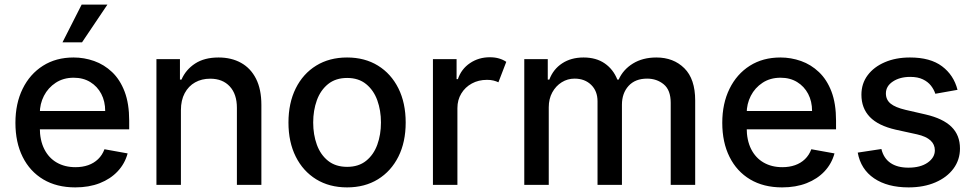

<svg xmlns="http://www.w3.org/2000/svg" viewBox="-20 -802 4230 833"><path d="M306.5 11Q225.9 11 167.8 -23.6Q109.7 -58.2 78.3 -121.3Q46.9 -184.3 46.9 -269.2Q46.9 -353 78.3 -416.9Q109.7 -480.8 166.4 -516.7Q223 -552.6 299 -552.6Q345.2 -552.6 388.5 -537.3Q431.8 -522 466.3 -489.3Q500.7 -456.7 520.6 -404.7Q540.5 -352.6 540.5 -278.4V-240.8H106.9V-320.3H436.4Q436.4 -362.2 419.4 -394.7Q402.3 -427.2 371.6 -446Q340.9 -464.8 299.7 -464.8Q255 -464.8 221.8 -443Q188.6 -421.2 170.6 -386.2Q152.7 -351.2 152.7 -310.4V-248.2Q152.7 -193.5 172.1 -155.2Q191.4 -116.8 226.2 -96.8Q261 -76.7 307.5 -76.7Q337.7 -76.7 362.6 -85.4Q387.4 -94.1 405.5 -111.5Q423.7 -128.9 433.2 -154.5L533.7 -136.4Q521.7 -92 490.6 -58.8Q459.5 -25.6 412.8 -7.3Q366.1 11 306.5 11ZM251.1 -618.3 334.2 -782H446L335.9 -618.3Z M764.9 -323.9V0H658.7V-545.5H760.7V-456.7H767.4Q786.2 -500 826.5 -526.3Q866.8 -552.6 928.3 -552.6Q984 -552.6 1025.9 -529.3Q1067.8 -506 1090.9 -460.2Q1114 -414.4 1114 -346.9V0H1007.8V-334.2Q1007.8 -393.5 976.9 -427Q946 -460.6 892 -460.6Q855.1 -460.6 826.5 -444.6Q797.9 -428.6 781.4 -397.9Q764.9 -367.2 764.9 -323.9Z M1485.8 11Q1409.1 11 1351.9 -24.1Q1294.7 -59.3 1263.1 -122.5Q1231.5 -185.7 1231.5 -270.2Q1231.5 -355.1 1263.1 -418.7Q1294.7 -482.2 1351.9 -517.4Q1409.1 -552.6 1485.8 -552.6Q1562.5 -552.6 1619.7 -517.4Q1676.8 -482.2 1708.5 -418.7Q1740.1 -355.1 1740.1 -270.2Q1740.1 -185.7 1708.5 -122.5Q1676.8 -59.3 1619.7 -24.1Q1562.5 11 1485.8 11ZM1486.2 -78.1Q1535.9 -78.1 1568.5 -104.4Q1601.2 -130.7 1617 -174.4Q1632.8 -218 1632.8 -270.6Q1632.8 -322.8 1617 -366.7Q1601.2 -410.5 1568.5 -437.1Q1535.9 -463.8 1486.2 -463.8Q1436.1 -463.8 1403.2 -437.1Q1370.4 -410.5 1354.6 -366.7Q1338.8 -322.8 1338.8 -270.6Q1338.8 -218 1354.6 -174.4Q1370.4 -130.7 1403.2 -104.4Q1436.1 -78.1 1486.2 -78.1Z M1858.3 0V-545.5H1960.9V-458.8H1966.6Q1981.5 -502.8 2019.2 -528.2Q2056.8 -553.6 2105.1 -553.6Q2127.5 -553.6 2145.2 -548.3Q2163 -543 2176.5 -533.7L2142.4 -445Q2132.8 -449.6 2120.7 -452.6Q2108.7 -455.6 2093 -455.6Q2056.1 -455.6 2027.2 -439.8Q1998.2 -424 1981.4 -396.3Q1964.5 -368.6 1964.5 -333.1V0Z M2254.6 0V-545.5H2356.5V-456.7H2363.3Q2380.3 -501.8 2419 -527.2Q2457.7 -552.6 2511.7 -552.6Q2566.4 -552.6 2603.5 -527Q2640.6 -501.4 2658.4 -456.7H2664.1Q2683.6 -500.4 2726.2 -526.5Q2768.8 -552.6 2827.8 -552.6Q2902 -552.6 2949 -506Q2996.1 -459.5 2996.1 -365.8V0H2889.9V-355.8Q2889.9 -411.2 2859.7 -436.1Q2829.5 -460.9 2787.6 -460.9Q2735.8 -460.9 2707 -429.2Q2678.3 -397.4 2678.3 -347.7V0H2572.4V-362.6Q2572.4 -407 2544.7 -433.9Q2517 -460.9 2472.7 -460.9Q2442.5 -460.9 2417.1 -445.1Q2391.7 -429.3 2376.2 -401.3Q2360.8 -373.2 2360.8 -336.3V0Z M3373.2 11Q3292.6 11 3234.6 -23.6Q3176.5 -58.2 3145.1 -121.3Q3113.6 -184.3 3113.6 -269.2Q3113.6 -353 3145.1 -416.9Q3176.5 -480.8 3233.1 -516.7Q3289.8 -552.6 3365.8 -552.6Q3411.9 -552.6 3455.3 -537.3Q3498.6 -522 3533 -489.3Q3567.5 -456.7 3587.4 -404.7Q3607.2 -352.6 3607.2 -278.4V-240.8H3173.7V-320.3H3503.2Q3503.2 -362.2 3486.2 -394.7Q3469.1 -427.2 3438.4 -446Q3407.7 -464.8 3366.5 -464.8Q3321.7 -464.8 3288.5 -443Q3255.3 -421.2 3237.4 -386.2Q3219.5 -351.2 3219.5 -310.4V-248.2Q3219.5 -193.5 3238.8 -155.2Q3258.2 -116.8 3293 -96.8Q3327.8 -76.7 3374.3 -76.7Q3404.5 -76.7 3429.3 -85.4Q3454.2 -94.1 3472.3 -111.5Q3490.4 -128.9 3500 -154.5L3600.5 -136.4Q3588.4 -92 3557.4 -58.8Q3526.3 -25.6 3479.6 -7.3Q3432.9 11 3373.2 11Z M4134.2 -412.3 4038 -395.2Q4032 -413.7 4019 -430.4Q4006 -447.1 3984 -457.7Q3962 -468.4 3929 -468.4Q3883.9 -468.4 3853.7 -448.3Q3823.5 -428.3 3823.5 -396.7Q3823.5 -369.3 3843.8 -352.6Q3864 -335.9 3909.1 -325.3L3995.7 -305.4Q4071 -288 4108 -251.8Q4144.9 -215.6 4144.9 -157.7Q4144.9 -108.7 4116.7 -70.5Q4088.4 -32.3 4038.2 -10.7Q3987.9 11 3921.9 11Q3830.3 11 3772.4 -28.2Q3714.5 -67.5 3701.3 -139.9L3804 -155.5Q3813.6 -115.4 3843.4 -95Q3873.2 -74.6 3921.2 -74.6Q3973.4 -74.6 4004.6 -96.4Q4035.9 -118.3 4035.9 -149.9Q4035.9 -175.4 4016.9 -192.8Q3997.9 -210.2 3958.8 -219.1L3866.5 -239.3Q3790.1 -256.7 3753.7 -294.7Q3717.3 -332.7 3717.3 -391Q3717.3 -439.3 3744.3 -475.5Q3771.3 -511.7 3818.9 -532.1Q3866.5 -552.6 3927.9 -552.6Q4016.3 -552.6 4067.1 -514.4Q4117.9 -476.2 4134.2 -412.3Z"/></svg>

Font: InterMG Medium
Style: Regular
Weight: 500
Designer: Rasmus Andersson
Foundry: rsms
Version: Version 3.019;December 26, 2023;FontCreator 15.0.0.2955 64-b